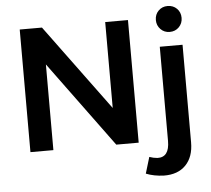

<svg xmlns="http://www.w3.org/2000/svg" viewBox="-61 -827 1198 1092"><g transform="rotate(-5 537.5 -280.5)"><path d="M86 -700H213L609 -162L574 -150V-700H704V0H576L182 -537L217 -549V0H86ZM757 86Q768 90 779.5 92.5Q791 95 803 96Q871 98 871 5V-533H1001V24Q1001 107 956 153.5Q911 200 831 199Q774 197 729 179ZM935 -760Q967 -760 988 -739Q1009 -718 1009 -686Q1009 -655 988 -633.5Q967 -612 935 -612Q904 -612 883 -633.5Q862 -655 862 -686Q862 -718 883 -739Q904 -760 935 -760Z"/></g></svg>

Font: Alexandria Medium
Style: Regular
Weight: 500
Designer: Mohamed Gaber
Foundry: Kief Type Foundry
Version: Version 5.100